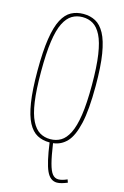

<svg xmlns="http://www.w3.org/2000/svg" viewBox="-137 -770 669 1040"><g transform="rotate(15 197.5 -250.0)"><path d="M197 10Q159 10 129 -6Q99 -22 78 -61.5Q57 -101 46 -171Q35 -241 35 -349Q35 -458 46 -528.5Q57 -599 78 -638.5Q99 -678 129 -694Q159 -710 197 -710Q235 -710 265 -694Q295 -678 316.5 -638.5Q338 -599 349.5 -529Q361 -459 361 -350Q361 -215 343.5 -139Q326 -63 294.5 -29.5Q263 4 218 9Q228 78 238.5 118Q249 158 262.5 174.5Q276 191 296 191Q316 191 345 178L351 195Q334 202 319.5 206Q305 210 293 210Q255 210 234.5 165Q214 120 199 10ZM197 -8Q230 -8 256 -23.5Q282 -39 301 -76.5Q320 -114 330 -180Q340 -246 340 -349Q340 -452 330 -519Q320 -586 301 -623.5Q282 -661 256 -676.5Q230 -692 197 -692Q164 -692 138 -676.5Q112 -661 93 -623.5Q74 -586 64.5 -519Q55 -452 55 -349Q55 -247 64.5 -180.5Q74 -114 93 -76.5Q112 -39 138 -23.5Q164 -8 197 -8Z"/></g></svg>

Font: Georama Condensed Thin
Style: Regular
Weight: 100
Width: 3
Designer: Jean-Baptiste Levee
Foundry: Production Type
Version: Version 1.000